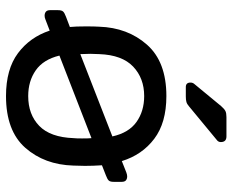

<svg xmlns="http://www.w3.org/2000/svg" viewBox="-88 -684 782 646"><g transform="rotate(90 303.0 -361.0)"><path d="M14.2 -138.2V-165Q14.2 -177.2 18.6 -182.1Q22.9 -187 36.1 -191.9L70.8 -205.1Q68.8 -224.1 68.8 -259.8Q68.8 -288.6 69.8 -303.2Q72.8 -399.4 130.4 -464.6Q188 -529.8 303.2 -529.8Q393.1 -529.8 447 -489Q501 -448.2 522 -379.9L560.1 -395Q567.9 -397.9 573.2 -397.9Q582 -397.9 586.9 -393.6Q591.8 -389.2 591.8 -379.9V-352.1Q591.8 -340.8 587.4 -335.9Q583 -331.1 569.8 -326.2L536.1 -313Q538.1 -283.2 538.1 -255.9L537.1 -216.8Q534.2 -119.6 477.1 -54.9Q419.9 9.8 303.2 9.8Q212.9 9.8 158.9 -30.5Q105 -70.8 83 -137.2L45.9 -123Q39.1 -120.1 33.2 -120.1Q24.4 -120.1 19.3 -124.5Q14.2 -128.9 14.2 -138.2ZM161.1 -273.9 162.1 -240.2 439 -348.1Q426.8 -403.3 390.4 -429.2Q354 -455.1 303.2 -455.1Q243.2 -455.1 204.1 -418Q165 -380.9 162.1 -304.2ZM167 -169.9Q180.2 -115.7 216.6 -90.3Q252.9 -64.9 303.2 -64.9Q365.2 -64.9 403.6 -102.1Q441.9 -139.2 444.8 -217.8Q445.8 -224.6 445.8 -246.1Q445.8 -269 444.8 -277.8ZM257.8 -610.8Q257.8 -618.7 262.7 -624L336.9 -713.9Q346.7 -725.1 353.8 -728.5Q360.8 -731.9 374 -731.9H439Q458 -731.9 458 -712.9Q458 -706.1 453.1 -701.2L337.9 -606Q330.1 -599.1 323 -597.2Q315.9 -595.2 304.7 -595.2H273.9Q257.8 -594.7 257.8 -610.8Z"/></g></svg>

Font: Rubik AZ
Style: Regular
Weight: 400
Designer: Hubert and Fischer
Foundry: Hubert & Fischer
Version: Version 2.000